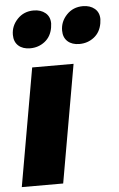

<svg xmlns="http://www.w3.org/2000/svg" viewBox="-56 -839 544 878"><g transform="rotate(-5 216.5 -400.0)"><path d="M293 -541H103L8 0H198ZM28 -697Q28 -665 48 -647Q68 -629 102 -629Q140 -629 169 -651.5Q198 -674 205 -715Q207 -729 207 -734Q207 -765 186 -782.5Q165 -800 132 -800Q87 -800 57.5 -769Q28 -738 28 -697ZM254 -697Q254 -665 274 -647Q294 -629 328 -629Q366 -629 395 -651.5Q424 -674 431 -715Q433 -729 433 -734Q433 -765 412 -782.5Q391 -800 358 -800Q313 -800 283.5 -769Q254 -738 254 -697Z"/></g></svg>

Font: Geom Black
Style: Bold Italic
Weight: 900
Italic angle: -10°
Version: Version 1.102